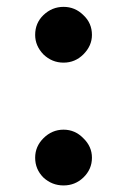

<svg xmlns="http://www.w3.org/2000/svg" viewBox="-20 -533 376 568"><path d="M168 -347.7Q202.1 -347.7 226.6 -372.1Q252 -397.5 252 -429.7Q252 -464.8 226.6 -488.3Q202.1 -512.7 168 -512.7Q133.8 -512.7 108.4 -488.3Q84 -464.8 84 -429.7Q84 -397.5 108.4 -372.1Q133.8 -347.7 168 -347.7ZM168 15.6Q202.1 15.6 226.6 -7.8Q252 -32.2 252 -66.4Q252 -99.6 226.6 -124Q202.1 -149.4 168 -149.4Q133.8 -149.4 108.4 -124Q84 -99.6 84 -66.4Q84 -32.2 108.4 -7.8Q133.8 15.6 168 15.6Z"/></svg>

Font: BM-Biotif
Style: Bold
Weight: 400
Designer: Deni Anggara
Version: Version 1.000;PS 001.000;hotconv 1.0.88;makeotf.lib2.5.64776